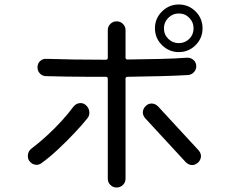

<svg xmlns="http://www.w3.org/2000/svg" viewBox="-20 -845 1040 855"><path d="M776 -613Q733 -613 701.5 -644Q670 -675 670 -719Q670 -763 701.5 -794Q733 -825 776 -825Q820 -825 851 -794Q882 -763 882 -719Q882 -675 851 -644Q820 -613 776 -613ZM776 -785Q749 -785 729.5 -765.5Q710 -746 710 -719Q710 -691 729.5 -672Q749 -653 776 -653Q804 -653 823 -672Q842 -691 842 -719Q842 -746 823 -765.5Q804 -785 776 -785ZM819 -511Q772 -508 700 -506Q628 -504 548 -503Q539 -503 539 -494V-49Q539 -33 527.5 -21.5Q516 -10 499 -10Q483 -10 471.5 -21.5Q460 -33 460 -49V-494Q460 -503 451 -503H377Q323 -503 273.5 -504Q224 -505 183 -506Q168 -507 157.5 -518Q147 -529 147 -545Q147 -562 158.5 -573Q170 -584 187 -583Q243 -581 311 -580Q379 -579 451 -579Q460 -579 460 -588V-711Q460 -727 471.5 -738.5Q483 -750 499 -750Q516 -750 527.5 -738.5Q539 -727 539 -711V-589Q539 -580 548 -580Q623 -581 691.5 -582.5Q760 -584 812 -588Q829 -589 841.5 -578Q854 -567 854 -550Q854 -535 844 -524Q834 -513 819 -511ZM361 -378Q378 -364 378 -343Q378 -329 369 -318Q346 -289 311 -252Q276 -215 237.5 -179Q199 -143 164 -118Q154 -111 143 -111Q123 -111 110 -129Q104 -138 104 -150Q104 -172 121 -184Q154 -209 188.5 -240.5Q223 -272 254 -306Q285 -340 307 -370Q320 -386 339 -386Q351 -386 361 -378ZM684 -371 864 -176Q875 -163 875 -150Q875 -134 862 -121Q849 -110 836 -110Q820 -110 807 -123L627 -318Q616 -331 616 -344Q616 -360 629 -373Q640 -384 655 -384Q671 -384 684 -371Z"/></svg>

Font: Kiwi Maru
Style: Regular
Weight: 400
Designer: Hiroki-Chan
Version: Version 1.100